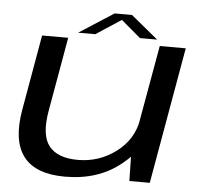

<svg xmlns="http://www.w3.org/2000/svg" viewBox="-51 -765 871 824"><g transform="rotate(5 384.0 -353.0)"><path d="M535.5 0H623.5L727 -588.5H615L533 -126ZM220.5 -589.5H108L51 -264.5Q27.5 -130.5 79.2 -62.5Q131 5.5 258.5 5.5Q400.5 5.5 496.5 -71.5Q592.5 -148.5 606.5 -227.5L558.5 -267Q543.5 -179.5 470.8 -125.2Q398 -71 307.5 -71Q219.5 -71 182.5 -117.8Q145.5 -164.5 164.5 -271.5ZM261 -615H335L443.5 -686L527.5 -615H601.5L484.5 -711H410Z"/></g></svg>

Font: Anybody Expanded
Style: Italic
Weight: 400
Width: 7
Italic angle: -10°
Version: Version 1.113;gftools[0.9.25]